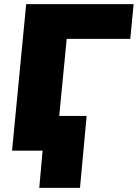

<svg xmlns="http://www.w3.org/2000/svg" viewBox="-20 -725 663 924"><path d="M301 -538 265 -167H397L365 179H169L185 0H38L106 -705H623L607 -538Z"/></svg>

Font: Nunito Sans Heavy Heavy
Style: Italic
Weight: 400
Italic angle: -4.541°
Designer: Vernon Adams
Foundry: Vernon Adams
Version: Version 2.002